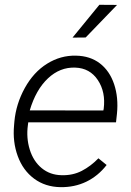

<svg xmlns="http://www.w3.org/2000/svg" viewBox="-20 -770 546 800"><path d="M32.2 0ZM231.9 9.8Q168.5 8.8 122.1 -25.6Q75.7 -60.1 54 -119.4Q32.2 -178.7 38.6 -247.6L40 -264.2Q46.9 -337.4 83.5 -403.6Q120.1 -469.7 176.3 -504.6Q232.4 -539.6 296.4 -538.1Q355.5 -537.1 396.2 -505.9Q437 -474.6 455.6 -418.9Q474.1 -363.3 467.3 -295.9L463.4 -260.3H97.7L96.2 -248.5Q88.9 -195.3 104 -146.7Q119.1 -98.1 153.6 -69.6Q188 -41 236.3 -40Q283.2 -38.6 320.8 -58.1Q358.4 -77.6 390.1 -110.4L424.3 -82.5Q388.7 -36.6 339.6 -12.9Q290.5 10.7 231.9 9.8ZM293.5 -488.3Q230 -490.7 179.7 -443.4Q129.4 -396 104 -310.1L410.6 -309.6L412.1 -316.9Q420.9 -386.2 387.7 -436.3Q354.5 -486.3 293.5 -488.3ZM394 -750 467.8 -749.5 336.9 -613.8 282.2 -613.3Z"/></svg>

Font: Roboto Light
Style: Italic
Weight: 300
Italic angle: -12°
Designer: Google
Version: Version 2.134; 2016; ttfautohint (v1.6)